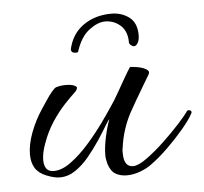

<svg xmlns="http://www.w3.org/2000/svg" viewBox="-41 -505 594 558"><g transform="rotate(-5 255.5 -226.0)"><path d="M307 10Q289 10 275 2Q261 -6 254 -28Q253 -33 251.5 -39.5Q250 -46 250 -53Q250 -77 256.5 -107Q263 -137 271 -157Q267 -154 257 -137Q247 -120 232 -97.5Q217 -75 198.5 -52.5Q180 -30 158.5 -15.5Q137 -1 113 -1Q97 -1 74.5 -10Q52 -19 42 -35Q32 -51 32 -75Q32 -104 45 -138.5Q58 -173 78 -203Q85 -213 94 -227Q103 -241 112 -251.5Q121 -262 125 -263Q137 -267 153 -267Q170 -267 178 -263Q185 -260 185 -256Q185 -251 177 -243Q166 -233 147 -213Q128 -193 109.5 -165Q91 -137 79 -103Q69 -76 69 -56Q69 -21 97 -21Q121 -21 148 -41Q175 -61 200.5 -90Q226 -119 246.5 -147.5Q267 -176 278 -193Q288 -207 300.5 -229Q313 -251 325 -272Q337 -293 344 -303Q351 -303 365.5 -300.5Q380 -298 390.5 -292Q401 -286 396 -277Q390 -267 377.5 -246Q365 -225 352.5 -203.5Q340 -182 333 -169Q309 -123 302 -70Q301 -66 301 -62.5Q301 -59 301 -55Q301 -15 328 -15Q343 -15 368 -33Q393 -51 419.5 -76Q446 -101 467.5 -124.5Q489 -148 497 -160Q499 -163 503 -163Q507 -163 509.5 -160Q512 -157 509 -152Q500 -135 478.5 -109.5Q457 -84 431 -58.5Q405 -33 380 -15Q367 -5 347 2.5Q327 10 307 10ZM303 -462Q333 -462 355 -445.5Q377 -429 377 -393Q377 -379 372 -370.5Q367 -362 361 -362Q357 -362 352 -366Q347 -370 347 -374Q347 -407 328 -424Q309 -441 283 -441Q262 -441 237 -422.5Q212 -404 198 -362Q198 -358 191 -358Q177 -358 177 -369Q187 -414 221.5 -438Q256 -462 303 -462Z"/></g></svg>

Font: Allura
Style: Regular
Weight: 400
Designer: Robert E. Leuschke
Foundry: Robert E. Leuschke
Version: Version 1.110